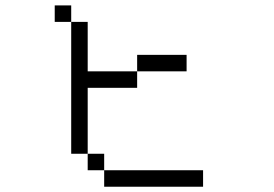

<svg xmlns="http://www.w3.org/2000/svg" viewBox="-20 -708 1040 728"><path d="M250 -625H187.5V-687.5H250ZM250 -625H312.5V-437.5H500V-375H312.5V-125H250ZM312.5 -125H375V-62.5H312.5ZM375 -62.5H750V0H375ZM500 -500H687.5V-437.5H500Z"/></svg>

Font: 寒蝉点阵体 16px
Style: Regular
Weight: 400
Designer: Designed by Warren2060
Foundry: ChillType
Version: Version 1.000